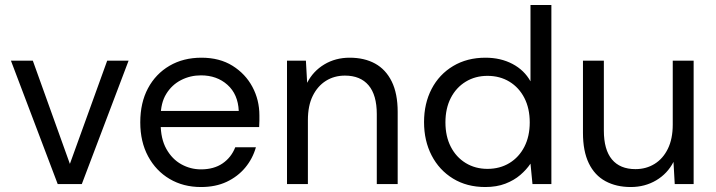

<svg xmlns="http://www.w3.org/2000/svg" viewBox="-20 -740 2878 772"><path d="M212 0 24 -496H112L261 -81L411 -496H497L309 0Z M788 12Q717 12 662 -20.5Q607 -53 575.5 -111.5Q544 -170 544 -248Q544 -327 575 -385Q606 -443 661.5 -475.5Q717 -508 790 -508Q863 -508 915 -475.5Q967 -443 995 -390.5Q1023 -338 1023 -276Q1023 -266 1023 -254.5Q1023 -243 1022 -229H607V-294H940Q937 -361 894.5 -399Q852 -437 788 -437Q745 -437 708 -418Q671 -399 648.5 -362.5Q626 -326 626 -271V-243Q626 -182 649 -141Q672 -100 709 -79.5Q746 -59 788 -59Q840 -59 875 -83Q910 -107 926 -148H1009Q996 -102 966 -66Q936 -30 891.5 -9Q847 12 788 12Z M1134 0V-496H1210L1215 -407Q1239 -454 1284 -481Q1329 -508 1386 -508Q1445 -508 1488 -484.5Q1531 -461 1555 -412.5Q1579 -364 1579 -290V0H1495V-281Q1495 -358 1462 -397Q1429 -436 1367 -436Q1324 -436 1290.5 -415Q1257 -394 1237.5 -354.5Q1218 -315 1218 -257V0Z M1931 12Q1857 12 1801.5 -22Q1746 -56 1715.5 -115Q1685 -174 1685 -249Q1685 -324 1715.5 -382.5Q1746 -441 1802 -474.5Q1858 -508 1932 -508Q1993 -508 2040.5 -483Q2088 -458 2113 -413V-720H2197V0H2121L2113 -82Q2097 -58 2072 -36.5Q2047 -15 2012 -1.5Q1977 12 1931 12ZM1940 -61Q1990 -61 2028.5 -84.5Q2067 -108 2088.5 -150Q2110 -192 2110 -248Q2110 -304 2088.5 -346Q2067 -388 2028.5 -411.5Q1990 -435 1940 -435Q1891 -435 1852.5 -411.5Q1814 -388 1792.5 -346Q1771 -304 1771 -248Q1771 -192 1792.5 -150Q1814 -108 1852.5 -84.5Q1891 -61 1940 -61Z M2516 12Q2458 12 2414.5 -11.5Q2371 -35 2347.5 -83.5Q2324 -132 2324 -206V-496H2408V-215Q2408 -138 2440.5 -99Q2473 -60 2535 -60Q2578 -60 2612 -81Q2646 -102 2665.5 -142Q2685 -182 2685 -239V-496H2769V0H2693L2688 -89Q2664 -42 2618.5 -15Q2573 12 2516 12Z"/></svg>

Font: DM Sans 24pt
Style: Regular
Weight: 400
Designer: Colophon Foundry, Jonny Pinhorn
Foundry: Colophon Foundry
Version: Version 4.004;gftools[0.9.30]